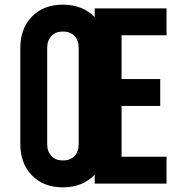

<svg xmlns="http://www.w3.org/2000/svg" viewBox="-20 -786 776 822"><path d="M249.5 16Q166.5 16 116.8 -35Q67 -86 67 -169V-581Q67 -664.5 116.8 -715.2Q166.5 -766 249.5 -766Q292.5 -766 327 -752Q361.5 -738 385.5 -712.5V-750H693V-635H500.5V-447.5H666V-332.5H500.5V-115H693V0H385.5V-38Q361.5 -12.5 327 1.8Q292.5 16 249.5 16ZM249.5 -99Q281 -99 299 -118.2Q317 -137.5 317 -169V-581Q317 -612.5 299 -631.8Q281 -651 249.5 -651Q218 -651 200 -631.8Q182 -612.5 182 -581V-169Q182 -137.5 200 -118.2Q218 -99 249.5 -99Z"/></svg>

Font: Mohave Light SemiBold
Style: Regular
Weight: 600
Version: Version 2.003